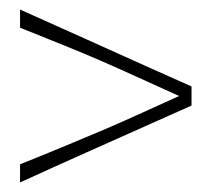

<svg xmlns="http://www.w3.org/2000/svg" viewBox="-20 -453 443 402"><path d="M381 -232Q345 -216 288 -190.5Q231 -165 162.5 -134.5Q94 -104 22 -71V-109Q77 -131 116.5 -147.5Q156 -164 190.5 -178.5Q225 -193 263.5 -210.5Q302 -228 355 -252Q302 -276 263.5 -293.5Q225 -311 190.5 -326Q156 -341 116.5 -357Q77 -373 22 -395V-433Q94 -401 162.5 -370Q231 -339 288 -313.5Q345 -288 381 -272Z"/></svg>

Font: Ojuju ExtraLight
Style: Regular
Weight: 200
Designer: Chisaokwu Joboson, Mirko Velimirovic
Foundry: Udi Foundry
Version: Version 1.000